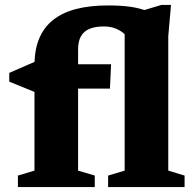

<svg xmlns="http://www.w3.org/2000/svg" viewBox="-20 -757 794 777"><path d="M296 -66.5 363.5 -46.5V0H52.5V-46.5L119.5 -66.5V-492Q119.5 -555.5 138.8 -601.5Q158 -647.5 195.8 -677Q233.5 -706.5 289 -720.8Q344.5 -735 417 -735Q469.5 -735 508.2 -729.5Q547 -724 580 -710.5L549.5 -712L633 -737H672L661 -610.5V-66.5L727 -46.5V0H417.5V-46.5L484.5 -66.5V-618.5Q470 -632.5 448.8 -641.2Q427.5 -650 399.5 -650Q366 -650 342.8 -640.5Q319.5 -631 307.8 -610.5Q296 -590 296 -556.5ZM429.5 -497 425 -398.5H193.5L119.5 -385L17.5 -426.5V-462L127.5 -510L215.5 -497Z"/></svg>

Font: Newsreader 9pt
Style: Bold
Weight: 700
Designer: Hugues Gentile
Foundry: Production Type
Version: Version 1.003